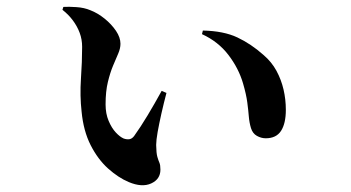

<svg xmlns="http://www.w3.org/2000/svg" viewBox="-20 -535 1040 569"><path d="M223.4 -396.1Q223.4 -418.2 216.2 -437.5Q209.1 -456.7 196.3 -474Q183.6 -491.3 165.1 -505.9L167.7 -514.5Q183.6 -515.5 206.6 -513.9Q229.5 -512.4 247.7 -504.7Q269.2 -496.5 289.9 -479.9Q310.5 -463.2 323.8 -443.5Q337 -423.8 337 -405.2Q337 -391.5 330.3 -376.1Q323.5 -360.6 315 -340.2Q306.4 -319.7 299.7 -292Q292.9 -264.3 292.9 -225.5Q292.9 -198.1 301.9 -176.9Q310.8 -155.7 323.1 -142.5Q335.4 -129.3 346.3 -124.6Q355.1 -121.4 363 -122.4Q371 -123.4 377.4 -131.8Q396.6 -158.4 417.3 -192.9Q438 -227.3 459.1 -265.7L473.3 -259.6Q465.3 -229.1 458.4 -198.8Q451.6 -168.5 447.2 -144Q442.9 -119.6 442.8 -105.4Q443.2 -80.9 446.3 -70.2Q449.4 -59.5 452.4 -52.8Q455.4 -46.1 455.4 -32.2Q455.4 -3.9 428.1 8.6Q400.9 21.1 361.4 4.5Q330.6 -8.5 300.3 -35.6Q270 -62.8 248.6 -104.9Q227.2 -147.1 221.8 -204.3Q216.5 -251.2 219.9 -302Q223.4 -352.8 223.4 -396.1ZM578.6 -433.8 581.2 -444.5Q642.9 -443.2 683.4 -424.1Q723.9 -405 760.6 -372.4Q784.8 -351.8 799.2 -325.4Q813.5 -298.9 820.3 -269.6Q827.1 -240.3 827.1 -209.4Q827.1 -169.2 812.9 -147.2Q798.7 -125.2 767.5 -125.2Q754.1 -125.2 741.4 -132.3Q728.7 -139.4 723.8 -155.3Q718.9 -171.5 717.4 -189.5Q716 -207.5 712.9 -231.1Q709.9 -254.8 700.2 -288.1Q687.2 -332.5 657 -372.1Q626.8 -411.7 578.6 -433.8Z"/></svg>

Font: Early Summer Mincho VF
Style: Regular
Weight: 250
Designer: GuiWonder
Version: Version 1.002